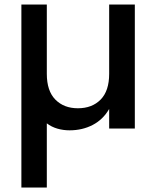

<svg xmlns="http://www.w3.org/2000/svg" viewBox="-20 -571 694 853"><path d="M579 0H465V-87Q438 -40 392 -16Q346 8 289 8Q261 8 235 0.5Q209 -7 188 -23V262H75V-551H188V-243Q188 -167 226 -128.5Q264 -90 326 -90Q389 -90 427 -128.5Q465 -167 465 -243V-551H579Z"/></svg>

Font: Poppins Medium
Style: Regular
Weight: 500
Designer: Ninad Kale (Devanagari), Jonny Pinhorn (Latin)
Version: Version 5.002